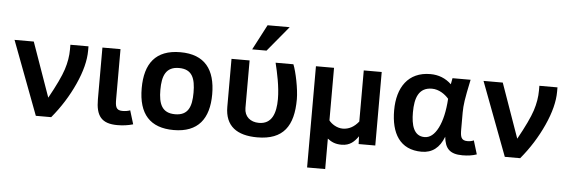

<svg xmlns="http://www.w3.org/2000/svg" viewBox="-56 -953 3941 1332"><g transform="rotate(5 1914.5 -286.5)"><path d="M152 -512H18L211 0H318C381.3 -76 433 -158.2 473 -246.5C513 -334.8 533 -413.3 533 -482V-512H407V-479C407 -433.7 399.2 -386.8 383.5 -338.5C367.8 -290.2 335.3 -221.7 286 -133Z M756 -165V-512H630V-152C630 -36.6 668.7 15 780 15C818.7 15 855 10 889 0L860 -95C844.7 -89 826.7 -86 806 -86C760.4 -86 756 -114.4 756 -165Z M1172 -527C1000.1 -527 926 -426.9 926 -255C926 -75 1008 15 1172 15C1342.1 15 1417 -85.2 1417 -255C1417 -426.4 1343 -527 1172 -527ZM1172 -95C1080.6 -95 1056 -157.1 1056 -255C1056 -352.7 1080.7 -417 1172 -417C1264.1 -417 1287 -354.4 1287 -255C1287 -157 1262.9 -95 1172 -95Z M1754 15C1935.6 15 2005 -86.2 2005 -272C2005 -343.7 1980.3 -462.5 1960 -512H1836C1852.1 -446.1 1874 -348.8 1874 -262C1874 -162.8 1846.8 -86 1757 -86C1697.3 -86 1655 -121.1 1655 -181V-512H1529V-178C1529 -43.2 1612.8 15 1754 15ZM1766 -590 1912 -766H1758L1666 -590Z M2243 -146V-512H2117V193H2243V-19C2269.8 1.7 2296.6 15 2341 15C2400 15 2429.9 -15.6 2457 -54L2459 0H2575V-512H2450V-156C2418.7 -116.7 2381.7 -97 2339 -97C2299 -97 2260.2 -122.6 2243 -146Z M3159 -165V-281C3159 -306.3 3161.2 -333.8 3165.5 -363.5C3169.8 -393.2 3179.3 -442.7 3194 -512H3068L3060 -469C3019.3 -507.7 2970.3 -527 2913 -527C2758.9 -527 2684 -414.6 2684 -255C2684 -96 2746.3 15 2899 15C2971.7 15 3023 -24.3 3053 -103C3061.1 -22.4 3093.7 15 3183 15C3221 15 3254 10 3282 0L3253 -95C3240.3 -89 3225.7 -86 3209 -86C3164.1 -86 3159 -113 3159 -165ZM2815 -252C2815 -353.4 2840.9 -427 2933 -427C2981.4 -427 3024.3 -396.9 3050 -367C3044.7 -281 3029.3 -213 3004 -163C2978.7 -113 2947.3 -88 2910 -88C2833.9 -88 2815 -164.8 2815 -252Z M3418 -512H3284L3477 0H3584C3647.3 -76 3699 -158.2 3739 -246.5C3779 -334.8 3799 -413.3 3799 -482V-512H3673V-479C3673 -433.7 3665.2 -386.8 3649.5 -338.5C3633.8 -290.2 3601.3 -221.7 3552 -133Z"/></g></svg>

Font: Fog Sans
Style: Bold
Weight: 700
Foundry: Intel Corporation
Version: Version 1.00